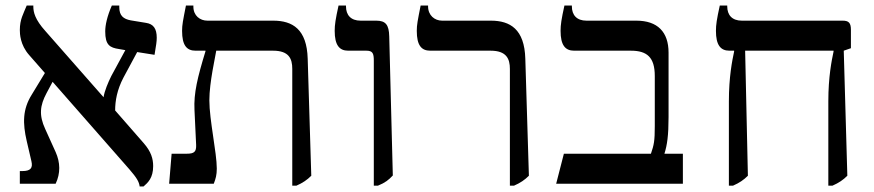

<svg xmlns="http://www.w3.org/2000/svg" viewBox="-20 -667 3174 697"><path d="M536 -64C536 -90 529 -116 502 -147L398 -266C398 -301 405 -341 428 -385L478 -478L541 -468C547 -504 549 -516 549 -530C549 -563 537 -580 510 -584L455 -593C428 -598 413 -610 413 -641V-647H386C369 -608 362 -576 362 -553C362 -503 379 -494 412 -489L435 -485L384 -391C373 -369 359 -336 356 -314L145 -554C107 -596 101 -623 101 -643V-647H77C65 -617 52 -597 52 -558C52 -545 53 -504 86 -467L143 -402L95 -323C62 -270 62 -220 77 -155L94 -82C100 -57 91 -46 61 -46H52V0H182C200 -38 199 -77 182 -115L144 -199C121 -249 125 -284 149 -329L171 -370L450 -52C476 -22 485 -7 487 10H501C517 -4 536 -21 536 -64Z M1110 -29 1097 -454C1094 -561 1042 -592 972 -592H733C706 -592 682 -610 682 -643V-647H655C644 -591 641 -577 641 -555C641 -502 658 -483 690 -483H726V-481C697 -386 683 -329 686 -268L692 -141C693 -116 685 -109 658 -109H603L594 0H756C763 -18 767 -32 767 -55C767 -113 740 -231 740 -303C740 -368 762 -462 765 -483H971C1029 -483 1041 -454 1041 -417V7H1056C1079 -3 1095 -14 1110 -29Z M1337 7H1352C1379 -4 1391 -14 1406 -30L1393 -535C1392 -577 1380 -592 1346 -592H1289C1254 -592 1236 -612 1236 -644V-647H1209C1198 -597 1195 -577 1195 -555C1195 -503 1212 -483 1244 -483H1310C1333 -483 1337 -473 1337 -447Z M1831 7H1846C1869 -3 1885 -14 1900 -29L1887 -454C1884 -561 1832 -592 1762 -592H1585C1558 -592 1534 -611 1534 -644V-647H1507C1496 -591 1493 -577 1493 -555C1493 -502 1510 -483 1542 -483H1761C1819 -483 1831 -453 1831 -417Z M1999 0H2459V-109H2392C2402 -141 2407 -175 2407 -242V-476C2407 -551 2367 -592 2290 -592H2109C2074 -592 2056 -612 2056 -644V-647H2029C2018 -597 2015 -577 2015 -555C2015 -503 2032 -483 2064 -483H2270C2329 -483 2357 -459 2357 -391V-209C2357 -155 2354 -141 2343 -109H2027Z M2695 -29 2685 -483H3006V-480C2999 -447 2987 -388 2987 -299V7H3002C3025 -3 3041 -14 3056 -29L3043 -483L3069 -492V-559C3069 -584 3061 -592 3039 -592H2673C2638 -592 2620 -612 2620 -644V-647H2593C2582 -597 2579 -577 2579 -555C2579 -503 2596 -483 2628 -483H2645V-480C2638 -447 2626 -388 2626 -299V7H2641C2664 -3 2680 -14 2695 -29Z"/></svg>

Font: Noto Serif Hebrew
Style: Regular
Weight: 400
Designer: Monotype Design Team
Foundry: Monotype Imaging Inc.
Version: Version 1.901